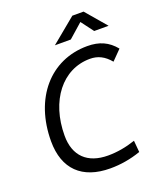

<svg xmlns="http://www.w3.org/2000/svg" viewBox="-162 -1001 937 1114"><g transform="rotate(-20 306.0 -444.0)"><path d="M325.2 9.8C388.2 9.8 451.2 -0.5 514.2 -22.5L507.8 -94.2C450.2 -74.7 394 -64.9 338.4 -64.9C211.4 -64.9 139.6 -134.3 139.6 -258.8C139.6 -475.1 259.8 -628.4 429.7 -628.4C478.5 -628.4 517.6 -608.9 553.2 -565.9L611.8 -625.5C567.9 -679.2 514.6 -703.1 440.4 -703.1C211.4 -703.1 54.7 -520.5 54.7 -255.4C54.7 -84.5 150.9 9.8 325.2 9.8ZM266.1 -771.5H364.3L451.2 -848.1L508.8 -771.5H597.7L489.3 -898.4H419.9Z"/></g></svg>

Font: Cascadia Mono NF SemiLight
Style: Italic
Weight: 350
Italic angle: -10°
Monospace: yes
Designer: Aaron Bell
Foundry: Saja Typeworks
Version: Version 2404.023